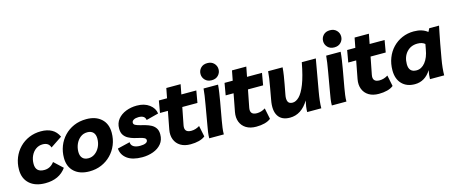

<svg xmlns="http://www.w3.org/2000/svg" viewBox="-45 -1356 4675 1971"><g transform="rotate(-15 2292.5 -370.5)"><path d="M255 10Q148 10 87.5 -44.5Q27 -99 27 -193Q27 -262 51 -321Q75 -380 118 -424Q161 -468 219 -492.5Q277 -517 345 -517Q413 -517 460 -491Q507 -465 532 -410L409 -328Q400 -357 379.5 -370Q359 -383 328 -383Q288 -383 256 -360.5Q224 -338 205.5 -299Q187 -260 187 -212Q187 -123 280 -124Q343 -124 385 -180L477 -94Q403 10 255 10Z M828 -517Q927 -517 986 -463.5Q1045 -410 1045 -315Q1045 -247 1021 -188Q997 -129 953.5 -84.5Q910 -40 851.5 -15Q793 10 723 10Q622 10 563 -43.5Q504 -97 504 -191Q504 -257 526.5 -315.5Q549 -374 592 -419.5Q635 -465 694.5 -491Q754 -517 828 -517ZM748 -123Q786 -123 817.5 -146Q849 -169 868 -208Q887 -247 887 -295Q887 -338 865 -361Q843 -384 803 -384Q760 -384 728.5 -359Q697 -334 680 -295Q663 -256 663 -212Q663 -170 684.5 -146.5Q706 -123 748 -123Z M1285 10Q1181 10 1125 -31.5Q1069 -73 1064 -141L1197 -173Q1197 -142 1222.5 -125.5Q1248 -109 1292 -109Q1331 -109 1352 -119Q1373 -129 1373 -148Q1373 -164 1355.5 -173Q1338 -182 1310 -188Q1282 -194 1251 -202.5Q1220 -211 1192 -226Q1164 -241 1146.5 -267Q1129 -293 1129 -335Q1129 -394 1162 -434.5Q1195 -475 1248.5 -496Q1302 -517 1364 -517Q1445 -517 1497 -478Q1549 -439 1556 -382L1425 -348Q1419 -398 1351 -398Q1320 -398 1300 -387Q1280 -376 1280 -357Q1280 -340 1297.5 -331Q1315 -322 1342.5 -315Q1370 -308 1401 -299.5Q1432 -291 1459.5 -276.5Q1487 -262 1504.5 -236.5Q1522 -211 1522 -170Q1522 -110 1489 -70Q1456 -30 1401.5 -10Q1347 10 1285 10Z M1798 10Q1734 10 1691.5 -16Q1649 -42 1631 -88Q1613 -134 1624 -193L1660 -382H1576L1598 -509H1685L1705 -613H1857L1837 -509H1996L1974 -382H1813L1777 -198Q1762 -122 1840 -122Q1886 -122 1929 -149L1953 -32Q1927 -11 1887 -0.5Q1847 10 1798 10Z M1997 0Q1997 -32 2002 -66Q2007 -100 2013 -132L2049 -340Q2059 -397 2064.5 -435.5Q2070 -474 2073 -509H2227Q2224 -468 2217 -423Q2210 -378 2203 -336L2168 -140Q2162 -104 2157 -69.5Q2152 -35 2152 0ZM2177 -569Q2133 -569 2107 -596Q2081 -623 2081 -660Q2081 -697 2106.5 -724Q2132 -751 2177 -751Q2221 -751 2247 -724Q2273 -697 2273 -660Q2273 -623 2247 -596Q2221 -569 2177 -569Z M2496 10Q2432 10 2389.5 -16Q2347 -42 2329 -88Q2311 -134 2322 -193L2358 -382H2274L2296 -509H2383L2403 -613H2555L2535 -509H2694L2672 -382H2511L2475 -198Q2460 -122 2538 -122Q2584 -122 2627 -149L2651 -32Q2625 -11 2585 -0.5Q2545 10 2496 10Z M2854 10Q2766 10 2729 -49Q2692 -108 2713 -217L2735 -340Q2746 -397 2751 -435.5Q2756 -474 2759 -509H2913Q2910 -468 2903 -423Q2896 -378 2888 -336L2868 -229Q2859 -184 2870.5 -158Q2882 -132 2920 -132Q2955 -132 2990 -166.5Q3025 -201 3057.5 -283Q3090 -365 3117 -509H3266L3207 -174Q3198 -124 3193 -79Q3188 -34 3188 0H3038Q3038 -28 3042.5 -59Q3047 -90 3054 -119Q2976 10 2854 10Z M3300 0Q3300 -32 3305 -66Q3310 -100 3316 -132L3352 -340Q3362 -397 3367.5 -435.5Q3373 -474 3376 -509H3530Q3527 -468 3520 -423Q3513 -378 3506 -336L3471 -140Q3465 -104 3460 -69.5Q3455 -35 3455 0ZM3480 -569Q3436 -569 3410 -596Q3384 -623 3384 -660Q3384 -697 3409.5 -724Q3435 -751 3480 -751Q3524 -751 3550 -724Q3576 -697 3576 -660Q3576 -623 3550 -596Q3524 -569 3480 -569Z M3799 10Q3735 10 3692.5 -16Q3650 -42 3632 -88Q3614 -134 3625 -193L3661 -382H3577L3599 -509H3686L3706 -613H3858L3838 -509H3997L3975 -382H3814L3778 -198Q3763 -122 3841 -122Q3887 -122 3930 -149L3954 -32Q3928 -11 3888 -0.5Q3848 10 3799 10Z M4182 10Q4095 10 4044.5 -42.5Q3994 -95 3994 -186Q3994 -257 4017.5 -317.5Q4041 -378 4083.5 -422.5Q4126 -467 4183.5 -492Q4241 -517 4308 -517Q4398 -517 4453 -472L4471 -507H4575Q4568 -473 4558.5 -425.5Q4549 -378 4539 -325L4512 -174Q4503 -124 4498.5 -79Q4494 -34 4494 0H4343Q4343 -22 4346 -46Q4349 -70 4354 -93Q4289 10 4182 10ZM4234 -123Q4288 -123 4327.5 -172.5Q4367 -222 4381 -307L4391 -361Q4363 -386 4312 -386Q4241 -386 4197 -337Q4153 -288 4153 -210Q4153 -123 4234 -123Z"/></g></svg>

Font: Livvic
Style: Bold Italic
Weight: 700
Italic angle: -10°
Designer: Jacques Le Bailly, Baron von Fonthausen
Version: Version 1.001; ttfautohint (v1.8.2)